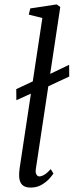

<svg xmlns="http://www.w3.org/2000/svg" viewBox="-20 -838 342 868"><path d="M54 -385 53.5 -435 148 -479.5 185 -493.5 292.5 -545 293 -492 182.5 -440.5 143.5 -425.5ZM142 -74Q139.5 -57.5 144.8 -49Q150 -40.5 157.5 -40.5Q167.5 -40.5 180 -47.8Q192.5 -55 209.5 -73.5L221.5 -53.5Q216 -44.5 202 -29.2Q188 -14 167 -2Q146 10 118.5 10Q101.5 10 89.8 4.2Q78 -1.5 72 -15Q66 -28.5 66.5 -50Q66.5 -54 67 -60.5Q67.5 -67 68.5 -74.8Q69.5 -82.5 70.5 -89L171.5 -756.5L110 -772L117 -800L236 -818L252.5 -806.5Z"/></svg>

Font: Merriweather 48pt Light
Style: Italic
Weight: 300
Italic angle: -7.8°
Version: Version 2.101